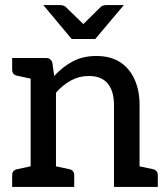

<svg xmlns="http://www.w3.org/2000/svg" viewBox="-20 -738 658 758"><path d="M101 0V-509H161Q182 -509 187 -489L194 -438Q227 -474 267 -495.5Q307 -517 360 -517Q416 -517 453.5 -493Q491 -469 511 -425Q531 -381 531 -324V0H430V-324Q430 -378 405.5 -408Q381 -438 330 -438Q293 -438 260.5 -420.5Q228 -403 201 -372V0ZM28 0V-46Q28 -56 33 -62Q38 -68 48 -70L117 -85L129 0ZM172 0 184 -85 254 -70Q263 -68 268 -62Q273 -56 273 -46V0ZM502 0 514 -85 584 -70Q593 -68 598 -62Q603 -56 603 -46V0ZM129 -509 117 -424 48 -439Q38 -441 33 -447Q28 -453 28 -463V-509ZM469 -718 356 -584H263L151 -718H217Q230 -718 239 -711L309 -643L378 -711Q381 -714 387 -716Q393 -718 400 -718Z"/></svg>

Font: Aleo Medium
Style: Regular
Weight: 500
Designer: Alessio Laiso
Foundry: Alessio Laiso
Version: Version 2.001;gftools[0.9.29]